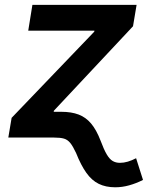

<svg xmlns="http://www.w3.org/2000/svg" viewBox="-20 -566 608 790"><path d="M14.2 0 27.8 -81.1 367.7 -435.5 368.7 -439.9H96.2L113.3 -545.9H542L527.3 -458L201.7 -110.4L183.1 0ZM454.1 204.6Q415 204.6 386.2 190.4Q357.4 176.3 335.2 145Q313 113.8 293 63.5Q280.3 36.1 269.3 22.5Q258.3 8.8 243.4 4.4Q228.5 0 202.1 0H147.9L165 -106H231.9Q273.9 -106 303.5 -94.7Q333 -83.5 354.7 -57.9Q376.5 -32.2 393.6 12.2Q407.2 48.8 418.9 68.8Q430.7 88.9 443.6 96.4Q456.5 104 473.6 104Q489.3 104 505.9 99.1Q522.5 94.2 540 85L568.4 174.3Q540.5 188.5 511.7 196.5Q482.9 204.6 454.1 204.6Z"/></svg>

Font: Inter SemiBold
Style: Italic
Weight: 600
Italic angle: -9.3988°
Designer: Rasmus Andersson
Foundry: rsms
Version: Version 4.001;git-66647c0bb